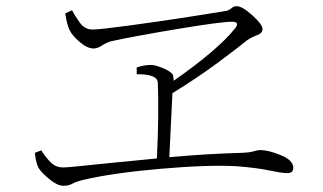

<svg xmlns="http://www.w3.org/2000/svg" viewBox="-20 -657 1040 618"><path d="M92 -165 113 -173Q126 -152 142.5 -135Q159 -118 184 -118Q195 -118 238.5 -122.5Q282 -127 346 -133.5Q410 -140 485 -147Q492 -292 488 -391Q486 -419 420 -418V-440Q444 -448 466 -448Q480 -448 506 -437Q532 -426 537 -415Q539 -406 539 -397Q682 -497 737 -566Q753 -587 727 -587Q691 -587 550 -563.5Q409 -540 337 -524Q321 -519 307.5 -510Q294 -501 281 -501Q261 -501 237.5 -521Q214 -541 205 -558Q196 -575 190 -614L212 -624Q221 -606 237 -584Q253 -562 278 -562Q301 -562 397 -575Q493 -588 586.5 -602.5Q680 -617 709 -622Q719 -625 725.5 -631Q732 -637 742 -637Q760 -637 792.5 -607.5Q825 -578 825 -564Q825 -550 808 -544Q791 -538 776 -528Q747 -504 681.5 -455.5Q616 -407 535 -357L525 -151Q645 -162 756 -165Q784 -166 796.5 -170Q809 -174 817 -174Q844 -174 884 -157.5Q924 -141 924 -117Q924 -98 901 -100Q886 -100 846 -108.5Q806 -117 741 -122Q648 -127 494.5 -113.5Q341 -100 248 -78Q224 -72 212.5 -65.5Q201 -59 184 -59Q165 -59 140 -79.5Q115 -100 105 -115Q96 -130 92 -165Z"/></svg>

Font: Minh Nguyen ExtraLight
Style: Regular
Weight: 250
Designer: Ryoko NISHIZUKA 西塚涼子 (kana & ideographs); Frank Grießhammer (Latin, Greek & Cyrillic); Wenlong ZHANG 张文龙 (bopomofo); San
Foundry: Adobe
Version: Version 1.100;July 7, 2023;FontCreator 14.0.0.2814 64-bit